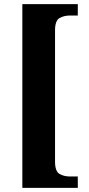

<svg xmlns="http://www.w3.org/2000/svg" viewBox="-20 -780 428 928"><path d="M88 128V-760H356V-705H318Q289 -705 267.5 -692.5Q246 -680 246 -633V1Q246 48 267.5 60.5Q289 73 318 73H356V128Z"/></svg>

Font: Noto Serif Armenian Condensed ExtraBold
Style: Regular
Weight: 800
Width: 3
Designer: Monotype Design Team
Foundry: Monotype Imaging Inc.
Version: Version 2.008; ttfautohint (v1.8.4.7-5d5b)